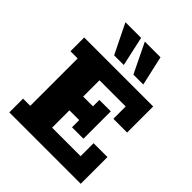

<svg xmlns="http://www.w3.org/2000/svg" viewBox="-223 -930 1057 1057"><g transform="rotate(45 306.0 -401.5)"><path d="M32 0V-107H88V-476H32V-583H569V-380H462V-476H258V-349H334V-399H423V-186H334V-242H258V-107H480V-208H588V0ZM368 -630 284 -803H406L445 -630ZM218 -630 133 -803H255L293 -630Z"/></g></svg>

Font: Rokkitt ExtraBold
Style: Regular
Weight: 800
Version: Version 3.103